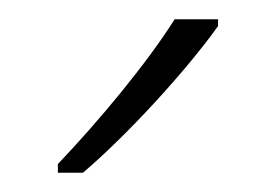

<svg xmlns="http://www.w3.org/2000/svg" viewBox="-20 -785 286 199"><path d="M206 -758V-765H161C132 -719 82 -659 40 -615V-606H66C113 -646 174 -713 206 -758Z"/></svg>

Font: Noto Sans Devanagari SemiCondensed ExtraLight
Style: Regular
Weight: 200
Width: 4
Designer: Jelle Bosma - Monotype Design Team
Foundry: Monotype Imaging Inc.
Version: Version 2.004